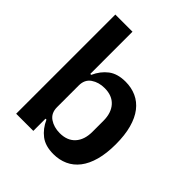

<svg xmlns="http://www.w3.org/2000/svg" viewBox="-206 -870 1013 1013"><g transform="rotate(45 300.0 -364.0)"><path d="M69 -740H197V-425H204Q225 -472 261.5 -500Q298 -528 358 -528Q402 -528 438.5 -511.5Q475 -495 501 -461.5Q527 -428 541 -377Q555 -326 555 -258Q555 -190 541 -139Q527 -88 501 -54.5Q475 -21 438.5 -4.5Q402 12 358 12Q298 12 261.5 -16Q225 -44 204 -91H197V0H69ZM304 -90Q360 -90 390.5 -124Q421 -158 421 -217V-299Q421 -358 390.5 -392Q360 -426 304 -426Q260 -426 228.5 -404.5Q197 -383 197 -339V-177Q197 -133 228.5 -111.5Q260 -90 304 -90Z"/></g></svg>

Font: IBM Plex Mono SmBld
Style: Regular
Weight: 600
Monospace: yes
Designer: Mike Abbink, Paul van der Laan, Pieter van Rosmalen
Foundry: Bold Monday
Version: Version 2.3